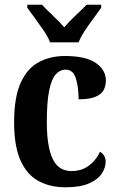

<svg xmlns="http://www.w3.org/2000/svg" viewBox="-20 -786 502 816"><path d="M258 10Q193 10 144 -16.5Q95 -43 67.5 -103.5Q40 -164 40 -266Q40 -374 68.5 -435.5Q97 -497 146 -522.5Q195 -548 255 -548Q346 -548 388 -518Q430 -488 430 -444Q430 -422 421 -404Q412 -386 386.5 -375Q361 -364 314 -364Q314 -415 302.5 -452.5Q291 -490 259 -490Q235 -490 217 -470Q199 -450 189 -401.5Q179 -353 179 -267Q179 -164 203.5 -111.5Q228 -59 284 -59Q328 -59 359 -83Q390 -107 405 -141Q429 -127 429 -98Q429 -74 413 -49Q397 -24 359.5 -7Q322 10 258 10ZM193 -606Q184 -629 166 -655.5Q148 -682 129 -708Q110 -734 96 -753V-766H158Q176 -747 204.5 -720Q233 -693 253 -670Q272 -693 301 -720Q330 -747 348 -766H410V-753Q397 -734 377.5 -708Q358 -682 340.5 -655.5Q323 -629 314 -606Z"/></svg>

Font: Noto Serif Khmer Condensed
Style: Bold
Weight: 700
Width: 3
Designer: Danh Hong and the Monotype Design Team
Foundry: Monotype Imaging Inc.
Version: Version 2.004; ttfautohint (v1.8.4.7-5d5b)